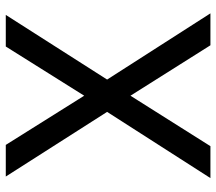

<svg xmlns="http://www.w3.org/2000/svg" viewBox="-62 -689 751 667"><g transform="rotate(-90 313.5 -355.5)"><path d="M143.6 -710.9 314.5 -438.5 485.4 -710.9H595.2L370.6 -358.9L600.6 0H489.7L314.5 -277.8L139.2 0H28.3L258.3 -358.9L33.7 -710.9Z"/></g></svg>

Font: RobotoDEMO
Style: Regular
Weight: 400
Designer: Christian Robertson
Foundry: Google
Version: Version 2.136